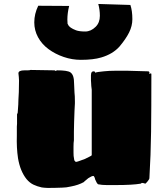

<svg xmlns="http://www.w3.org/2000/svg" viewBox="-20 -933 840 969"><path d="M191 13Q168 8 149 -1Q130 -10 114 -29Q82 -69 71 -134Q63 -187 65 -250V-294Q65 -303 66 -308V-328V-346V-356L69 -363Q69 -364 69.5 -366Q70 -368 70 -373Q73 -409 73 -431L75 -468Q76 -493 76 -526Q76 -539 75 -544Q73 -556 73 -563Q73 -578 104 -578H118Q130 -578 134 -580L256 -578Q256 -578 257.5 -576.5Q259 -575 260 -575L268 -578Q320 -578 335 -568Q345 -561 349.5 -547Q354 -533 354 -509Q354 -493 356 -465Q358 -451 358 -421V-411Q356 -382 354 -316L353 -268V-225Q351 -213 351 -193V-178V-163Q350 -149 355 -124Q360 -116 364 -116Q370 -116 409 -131L433 -143Q443 -147 443 -151V-480Q440 -501 440 -513Q439 -518 439 -528V-543V-553Q439 -565 444 -570Q446 -573 454 -573Q456 -573 458 -571.5Q460 -570 460 -568V-566Q470 -570 503 -573Q530 -576 563 -576H588H604H623L728 -573Q730 -573 731.5 -572Q733 -571 733 -570Q734 -570 734 -569Q734 -568 734 -568V-563Q733 -563 733 -560L738 -561Q739 -563 741 -563Q744 -563 744 -558Q744 -383 742.5 -267.5Q741 -152 734 -34Q734 -29 726 -19Q722 -14 719 -11Q718 -9 716 -8Q714 -7 713 -6Q712 -7 706 -8.5Q700 -10 696 -10L693 -8Q691 -6 689 -6Q649 1 563 1H519Q494 1 475 -3Q468 -8 460 -28Q459 -35 456 -40Q454 -45 451 -45Q443 -45 426 -34Q424 -32 420.5 -29.5Q417 -27 414 -24Q406 -18 403 -14Q376 1 339 8Q314 14 293 14Q270 14 259 15Q219 17 191 13ZM225 -685Q191 -710 172 -745Q153 -780 153 -820Q153 -863 173 -904L329 -903Q320 -867 320 -834L321 -813Q321 -813 322 -811.5Q323 -810 324 -808Q330 -793 364 -780Q381 -774 410 -774Q439 -774 463 -798Q484 -819 484 -853Q484 -884 476 -913L638 -908Q648 -879 648 -836Q648 -802 631.5 -769Q615 -736 583 -698Q549 -660 491 -643Q451 -631 388 -631Q344 -631 301.5 -645.5Q259 -660 225 -685Z"/></svg>

Font: Sigmar One
Style: Regular
Weight: 400
Designer: Vernon Adams
Foundry: Vernon Adams
Version: Version 2.000